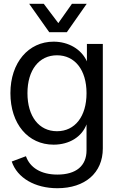

<svg xmlns="http://www.w3.org/2000/svg" viewBox="-20 -764 627 1014"><path d="M283 230C429 230 523 149 523 20V-532H439V-440C410 -504 342 -544 263 -544C131 -544 35 -434 35 -272C35 -110 128 0 263 0C346 0 412 -41 437 -107V30C437 112 382 158 283 158C196 158 138 121 117 61L42 89C71 176 165 230 283 230ZM281 -71C186 -71 125 -149 125 -272C125 -394 186 -472 281 -472C376 -472 437 -394 437 -272C437 -149 376 -71 281 -71ZM240 -594H333L438 -744H360L288 -642L211 -744H134Z"/></svg>

Font: Ronzino
Style: Regular
Weight: 400
Designer: Nunzio Mazzaferro
Foundry: Collletttivo
Version: Version 1.000;Glyphs 3.3 (3337)